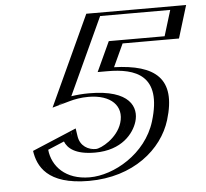

<svg xmlns="http://www.w3.org/2000/svg" viewBox="-51 -753 881 822"><g transform="rotate(-5 389.0 -342.0)"><path d="M339.6 -118.5C478.7 -118.5 581.9 -343.7 326.9 -343.7C268.2 -343.7 224.4 -331 200.3 -321.6L374.3 -699H753.4L710.5 -558.8H468.3L423.1 -461C579.5 -461 688.8 -410 629.3 -215.3C588.3 -81 449.3 15 298.8 15C149.2 15 100 -65.8 95.4 -137.2L240.8 -198.3C240.3 -155 266.5 -118.5 339.6 -118.5ZM335 -103.5C408.5 -103.5 474.5 -159.8 493.3 -220.4C515.2 -291 471.4 -358.7 331.5 -358.7C288.2 -358.7 251.2 -351.6 226 -344.5L382.6 -684H733.8L700.1 -573.8H460L401 -446H418.5C571.7 -446 670.6 -399.5 614.3 -215.3C576.2 -90.6 447.4 0 303.4 0C168.6 0 121.4 -67.5 112.4 -129.8L226.1 -177.7C232.6 -134.4 265.7 -103.5 335 -103.5ZM335 -103.5C265.7 -103.5 232.6 -134.4 226.1 -177.7L112.4 -129.8C121.4 -67.5 168.6 0 303.4 0C447.4 0 576.2 -90.6 614.3 -215.3C670.6 -399.5 571.7 -446 418.5 -446H401L460 -573.8H700.1L733.8 -684H382.6L226 -344.5C251.2 -351.6 288.2 -358.7 331.5 -358.7C471.4 -358.7 515.2 -291 493.3 -220.4C474.5 -159.8 408.5 -103.5 335 -103.5ZM339.6 -118.5C275.2 -118.5 247.3 -146.2 241.7 -183.9L239.6 -197.8L94.9 -136.9L96.8 -123.6C106.6 -56.5 158.3 15 298.8 15C449.2 15 588.3 -81.1 629.3 -215.3C688.8 -409.9 579.4 -461 423.1 -461L468.3 -558.8H710.5L753.4 -699H374.3L201 -323.1L226.1 -330.2C249.8 -336.9 285.3 -343.7 326.9 -343.7C462.4 -343.7 496.7 -279.9 478.3 -220.4C462.1 -167.9 404.8 -118.5 339.6 -118.5ZM335 -103.5C451.3 -103.5 503.2 -171.4 518.3 -220.4C536.5 -279.3 509.2 -358.7 331.5 -358.7C303.2 -358.7 276.7 -356.2 254.7 -352.8L407.5 -684H708.8L675.1 -573.8H435.1L376.1 -446H418.5C537.2 -446 649 -410.5 589.3 -215.3C547.6 -78.8 406.6 0 303.4 0C199.6 0 143.6 -61.2 136.2 -133L206.4 -162.5C217.7 -133.8 249.4 -103.5 335 -103.5ZM339.6 -118.5C308 -118.5 272.9 -136.1 266.3 -180.2L261.3 -213.8L71.2 -133.8C80.7 -68.7 118.4 15 298.8 15C490 15 616.9 -92.8 654.3 -215.3C707.8 -390.3 624.2 -455 447.8 -460.6L493.2 -558.8H735.5L778.4 -699H349.4L170.5 -311.1L247.9 -332.9C267.7 -338.5 295.6 -343.7 326.9 -343.7C424.4 -343.7 475.4 -291.7 453.3 -220.4C433.5 -156.3 361.9 -118.5 339.6 -118.5Z"/></g></svg>

Font: Hussar Outliner
Style: Obl
Weight: 700
Foundry: Cannot Into Space Fonts
Version: Version 0.92